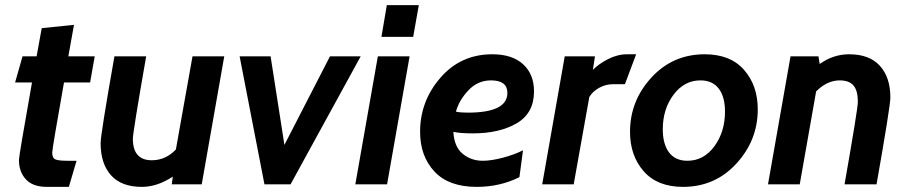

<svg xmlns="http://www.w3.org/2000/svg" viewBox="-20 -720 3549 750"><path d="M279 -92 249 10H163Q108 10 81 -19.5Q54 -49 54 -95Q54 -111 105 -398H39L68 -500H123L143 -610L269 -623L247 -500H350L332 -398H230Q184 -139 184 -124Q184 -103 196 -97.5Q208 -92 244 -92Z M768 0H651L655 -30Q594 10 534 10Q454 10 413.5 -35.5Q373 -81 373 -161Q373 -194 427 -500H551Q499 -203 499 -178Q499 -94 573 -94Q627 -94 667 -136L732 -500H856Z M1389 -500 1115 0H1013L916 -500H1037L1091 -154L1269 -500Z M1594 -576H1470L1491 -700H1616ZM1492 0H1368L1456 -500H1580Z M2066 -363Q2066 -278 1998.5 -238.5Q1931 -199 1827 -199Q1777 -199 1751 -205Q1754 -147 1787 -119.5Q1820 -92 1866 -92Q1899 -92 1944.5 -104Q1990 -116 2023 -133L2009 -28Q1933 10 1842 10Q1733 10 1677 -50Q1621 -110 1621 -205Q1621 -325 1700.5 -416.5Q1780 -508 1903 -508Q1981 -508 2023.5 -469Q2066 -430 2066 -363ZM1898 -406Q1846 -406 1809.5 -367Q1773 -328 1761 -284Q1777 -280 1807 -280Q1962 -280 1962 -357Q1962 -406 1898 -406Z M2465 -508 2421 -391H2374Q2346 -391 2320.5 -377Q2295 -363 2282 -341L2221 0H2098L2186 -500H2304L2296 -447Q2318 -470 2355 -489Q2392 -508 2430 -508Z M2648 10Q2548 10 2494.5 -51Q2441 -112 2441 -205Q2441 -326 2524.5 -417Q2608 -508 2733 -508Q2833 -508 2886.5 -447Q2940 -386 2940 -293Q2940 -172 2856.5 -81Q2773 10 2648 10ZM2716 -406Q2653 -406 2611 -350Q2569 -294 2569 -215Q2569 -157 2593.5 -124.5Q2618 -92 2665 -92Q2729 -92 2770.5 -148.5Q2812 -205 2812 -284Q2812 -342 2787.5 -374Q2763 -406 2716 -406Z M3404 0H3279Q3331 -296 3331 -322Q3331 -366 3314 -386Q3297 -406 3260 -406Q3211 -406 3168 -363L3104 0H2980L3068 -500H3177L3182 -470Q3235 -508 3297 -508Q3376 -508 3417 -463Q3458 -418 3458 -339Q3458 -306 3404 0Z"/></svg>

Font: Cabin
Style: Bold Italic
Weight: 700
Designer: Pablo Impallari
Foundry: Pablo Impallari. www.impallari.com Igino Marini. www.ikern.com
Version: Version 1.005